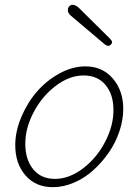

<svg xmlns="http://www.w3.org/2000/svg" viewBox="-20 -775 580 804"><path d="M418 -589.8 275.9 -710Q264.2 -720.2 264.2 -731.9Q264.2 -742.2 269.8 -748.5Q275.4 -754.9 285.2 -754.9Q295.4 -754.9 309.1 -743.2L439.9 -613.8Q449.2 -604.5 449.2 -599.1Q449.2 -592.8 444.3 -587.9Q439.5 -583 433.1 -583Q426.8 -583 418 -589.8ZM201.2 8.8Q129.4 8.8 86.7 -40.5Q43.9 -89.8 43.9 -167Q43.9 -224.1 68.8 -283.9Q93.8 -343.8 134 -390.6Q174.3 -437.5 228.8 -467.3Q283.2 -497.1 337.9 -497.1Q408.7 -497.1 452.4 -446.3Q496.1 -395.5 496.1 -318.8Q496.1 -273.4 480.2 -225.6Q464.4 -177.7 435.8 -136.5Q407.2 -95.2 370.8 -62.3Q334.5 -29.3 290 -10.3Q245.6 8.8 201.2 8.8ZM210 -25.9Q270 -25.9 327.6 -69.8Q385.3 -113.8 420.2 -180.9Q455.1 -248 455.1 -314Q455.1 -379.4 421.9 -419.2Q388.7 -459 330.1 -459Q270.5 -459 213.1 -415.3Q155.8 -371.6 120.8 -304.9Q85.9 -238.3 85.9 -172.9Q85.9 -106.9 118.9 -66.4Q151.9 -25.9 210 -25.9Z"/></svg>

Font: Comic Neue Light
Style: Italic
Weight: 300
Italic angle: -12°
Designer: Craig Rozynski
Foundry: Craig Rozynski
Version: Version 2.003;hotconv 1.0.109;makeotfexe 2.5.65596